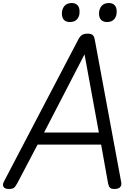

<svg xmlns="http://www.w3.org/2000/svg" viewBox="-37 -1238 891 1272"><path d="M21 14Q-5 14 -13.5 0Q-22 -14 -11 -35L481 -975Q493 -998 506.5 -1006.5Q520 -1015 544 -1015Q566 -1015 577 -1006Q588 -997 592 -969L766 -31Q770 -11 759 1.5Q748 14 722 14Q700 14 691.5 5.5Q683 -3 679 -23L633 -280H212L78 -25Q65 -1 55 6.5Q45 14 21 14ZM255 -360H618L523 -878ZM425 -1092Q401 -1092 387 -1106Q373 -1120 373 -1149Q373 -1178 389.5 -1198Q406 -1218 439 -1218Q462 -1218 476 -1204Q490 -1190 490 -1162Q491 -1132 475 -1112Q459 -1092 425 -1092ZM671 -1092Q648 -1092 633.5 -1106Q619 -1120 619 -1149Q619 -1178 635.5 -1198Q652 -1218 685 -1218Q708 -1218 722 -1204Q736 -1190 736 -1162Q737 -1133 721 -1112.5Q705 -1092 671 -1092Z"/></svg>

Font: Playwrite ZA
Style: Regular
Weight: 400
Designer: Veronika Burian, José Scaglione
Foundry: TypeTogether
Version: Version 1.002